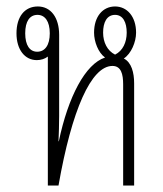

<svg xmlns="http://www.w3.org/2000/svg" viewBox="-20 -574 504 594"><path d="M163 -215V-466C163 -520 137 -554 97 -554C56 -554 31 -522 31 -471C31 -420 57 -388 94 -388C107 -388 119 -392 128 -399V0H161C202 -234 262 -370 328 -370C355 -370 361 -344 361 -313V0H395V-316C395 -349 387 -381 363 -393C386 -408 401 -444 401 -473C401 -523 373 -554 336 -554C298 -554 271 -523 271 -473C271 -445 284 -411 305 -396C244 -376 191 -275 162 -137H161C162 -162 163 -188 163 -215ZM95 -414C72 -414 58 -434 58 -471C58 -508 72 -528 96 -528C119 -528 134 -508 134 -471C134 -434 119 -414 95 -414ZM299 -473C299 -504 310 -528 336 -528C361 -528 372 -504 372 -473C372 -443 360 -417 336 -405C312 -417 299 -443 299 -473Z"/></svg>

Font: Noto Sans Thai Looped ExtraCondensed ExtraLight
Style: Regular
Weight: 200
Width: 2
Designer: Sasikarn Vongin, Ben Mitchell
Foundry: The Fontpad Ltd
Version: Version 1.001